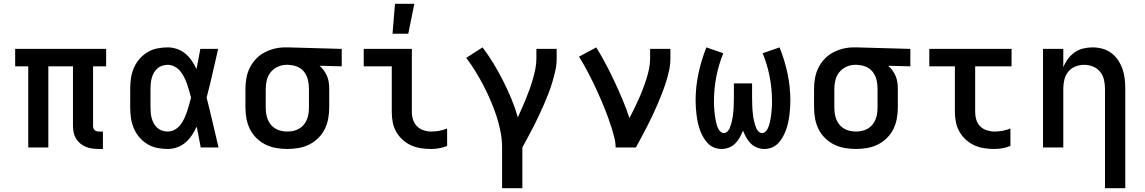

<svg xmlns="http://www.w3.org/2000/svg" viewBox="-20 -778 6040 1013"><path d="M523 8H500Q483 8 465.5 5.5Q448 3 432.5 -3.5Q417 -10 403.5 -21Q390 -32 381 -47Q372 -62 368.5 -79Q365 -96 365 -113V-428H235V0H129V-428H60V-520H540V-428H471V-113Q471 -107 473 -101.5Q475 -96 479 -92Q483 -88 488.5 -86Q494 -84 500 -84H523Z M865 8Q837 8 809.5 2.5Q782 -3 758 -17.5Q734 -32 715.5 -53.5Q697 -75 686 -101Q675 -127 671 -154.5Q667 -182 667 -210V-310Q667 -338 671 -365.5Q675 -393 686 -419Q697 -445 715.5 -466.5Q734 -488 758 -502.5Q782 -517 809.5 -522.5Q837 -528 865 -528Q890 -528 914.5 -519.5Q939 -511 958 -495Q977 -479 991.5 -458Q1006 -437 1017 -414Q1022 -441 1027 -467.5Q1032 -494 1037 -520H1131Q1116 -456 1101.5 -391.5Q1087 -327 1070 -263Q1087 -198 1102 -132Q1117 -66 1133 0H1039Q1034 -27 1028.5 -55Q1023 -83 1018 -110Q1007 -87 993 -65.5Q979 -44 959.5 -27Q940 -10 915.5 -1Q891 8 865 8ZM865 -84Q885 -84 902.5 -94Q920 -104 932 -119.5Q944 -135 952 -152.5Q960 -170 966.5 -188.5Q973 -207 978 -225.5Q983 -244 988 -263Q983 -281 978 -299.5Q973 -318 966.5 -336Q960 -354 951.5 -371Q943 -388 931 -402.5Q919 -417 901.5 -426.5Q884 -436 865 -436Q851 -436 836.5 -431.5Q822 -427 811 -417.5Q800 -408 792.5 -395Q785 -382 781 -368Q777 -354 775.5 -339.5Q774 -325 774 -310V-210Q774 -195 775.5 -180.5Q777 -166 781 -152Q785 -138 792.5 -125Q800 -112 811 -102.5Q822 -93 836.5 -88.5Q851 -84 865 -84Z M1496 8Q1467 8 1437.5 3Q1408 -2 1381.5 -15Q1355 -28 1333.5 -49Q1312 -70 1299 -96Q1286 -122 1280.5 -151.5Q1275 -181 1275 -210V-310Q1275 -338 1280 -366Q1285 -394 1297.5 -419.5Q1310 -445 1329.5 -466Q1349 -487 1374 -500.5Q1399 -514 1427 -521Q1455 -528 1483 -528H1500L1783 -520V-428L1666 -431Q1679 -420 1689 -406Q1699 -392 1705.5 -376.5Q1712 -361 1714.5 -344Q1717 -327 1717 -310V-210Q1717 -181 1711.5 -151.5Q1706 -122 1693 -96Q1680 -70 1658.5 -49Q1637 -28 1610.5 -15Q1584 -2 1554.5 3Q1525 8 1496 8ZM1496 -84Q1512 -84 1528 -87.5Q1544 -91 1558 -99Q1572 -107 1582.5 -119.5Q1593 -132 1599 -147Q1605 -162 1607.5 -178Q1610 -194 1610 -210V-310Q1610 -333 1605 -355Q1600 -377 1587 -395.5Q1574 -414 1553 -424Q1532 -434 1509 -435L1500 -436H1492Q1468 -436 1446 -426Q1424 -416 1409 -398Q1394 -380 1388 -357Q1382 -334 1382 -310V-210Q1382 -194 1384.5 -178Q1387 -162 1393 -147Q1399 -132 1409.5 -119.5Q1420 -107 1434 -99Q1448 -91 1464 -87.5Q1480 -84 1496 -84Z M2255 8Q2228 8 2201 4Q2174 0 2149.5 -11Q2125 -22 2104.5 -40.5Q2084 -59 2070.5 -82.5Q2057 -106 2052 -133Q2047 -160 2047 -187V-428H1899V-520H2153V-187Q2153 -166 2159.5 -146Q2166 -126 2180.5 -111.5Q2195 -97 2215 -90.5Q2235 -84 2255 -84Q2277 -84 2298 -88Q2319 -92 2339 -100V-8Q2319 0 2298 4Q2277 8 2255 8ZM2051 -600 2064 -758H2166L2134 -600Z M2629 215V0Q2629 -43 2620.5 -85.5Q2612 -128 2598.5 -168.5Q2585 -209 2568 -248.5Q2551 -288 2531 -326.5Q2511 -365 2488.5 -401.5Q2466 -438 2440 -473L2526 -528Q2557 -487 2584 -442.5Q2611 -398 2634.5 -351.5Q2658 -305 2678 -257Q2698 -209 2712 -159Q2723 -183 2734 -208Q2745 -233 2755.5 -258.5Q2766 -284 2775 -309.5Q2784 -335 2791.5 -361Q2799 -387 2804.5 -414Q2810 -441 2810 -468V-520H2917V-468Q2917 -436 2910 -405Q2903 -374 2894 -344Q2885 -314 2873.5 -284.5Q2862 -255 2849.5 -226Q2837 -197 2823.5 -168.5Q2810 -140 2795.5 -111.5Q2781 -83 2766 -55.5Q2751 -28 2736 0V215Z M3228 0Q3228 -26 3221.5 -51.5Q3215 -77 3207.5 -101.5Q3200 -126 3191 -150.5Q3182 -175 3172.5 -199.5Q3163 -224 3152.5 -248Q3142 -272 3131.5 -295.5Q3121 -319 3109.5 -342.5Q3098 -366 3086 -389Q3074 -412 3061.5 -434.5Q3049 -457 3035 -479L3126 -528Q3153 -484 3177 -438.5Q3201 -393 3223 -346Q3245 -299 3265 -251.5Q3285 -204 3301 -155Q3314 -179 3326 -204Q3338 -229 3349.5 -254.5Q3361 -280 3371 -306Q3381 -332 3389.5 -358.5Q3398 -385 3404 -412.5Q3410 -440 3410 -468V-520H3517V-468Q3517 -436 3510 -405Q3503 -374 3493.5 -344Q3484 -314 3472.5 -284.5Q3461 -255 3448.5 -226Q3436 -197 3422.5 -168.5Q3409 -140 3394.5 -111.5Q3380 -83 3365 -55.5Q3350 -28 3335 0Z M3787 8Q3767 8 3748 0.5Q3729 -7 3715 -21.5Q3701 -36 3691 -53.5Q3681 -71 3674 -89.5Q3667 -108 3662.5 -128Q3658 -148 3655.5 -167.5Q3653 -187 3651.5 -207Q3650 -227 3650 -247Q3650 -319 3665 -390Q3680 -461 3707 -528L3796 -497Q3772 -438 3759.5 -374.5Q3747 -311 3747 -247Q3747 -237 3747 -227.5Q3747 -218 3748 -208.5Q3749 -199 3749.5 -189.5Q3750 -180 3751.5 -170.5Q3753 -161 3754.5 -152Q3756 -143 3758 -133.5Q3760 -124 3763 -115Q3766 -106 3770.5 -97.5Q3775 -89 3782.5 -82.5Q3790 -76 3799 -76Q3809 -76 3817 -83.5Q3825 -91 3829 -100Q3833 -109 3836 -119Q3839 -129 3841.5 -139Q3844 -149 3845.5 -159Q3847 -169 3848 -179Q3849 -189 3850 -199Q3851 -209 3851 -219Q3851 -229 3851.5 -239.5Q3852 -250 3852 -260V-338H3948V-260Q3948 -250 3948.5 -239.5Q3949 -229 3949 -219Q3949 -209 3950 -199Q3951 -189 3952 -179Q3953 -169 3954.5 -159Q3956 -149 3958.5 -139Q3961 -129 3964 -119Q3967 -109 3971 -100Q3975 -91 3983 -83.5Q3991 -76 4001 -76Q4010 -76 4017.5 -82.5Q4025 -89 4029.5 -97.5Q4034 -106 4037 -115Q4040 -124 4042 -133.5Q4044 -143 4045.5 -152Q4047 -161 4048.5 -170.5Q4050 -180 4050.5 -189.5Q4051 -199 4052 -208.5Q4053 -218 4053 -227.5Q4053 -237 4053 -247Q4053 -311 4040.5 -374.5Q4028 -438 4004 -497L4093 -528Q4120 -461 4135 -390Q4150 -319 4150 -247Q4150 -227 4148.5 -207Q4147 -187 4144.5 -167.5Q4142 -148 4137.5 -128Q4133 -108 4126 -89.5Q4119 -71 4109 -53.5Q4099 -36 4085 -21.5Q4071 -7 4052 0.5Q4033 8 4013 8Q3993 8 3974 0.5Q3955 -7 3941 -21Q3927 -35 3917 -53Q3907 -71 3900 -89Q3893 -71 3883 -53Q3873 -35 3859 -21Q3845 -7 3826 0.5Q3807 8 3787 8Z M4496 8Q4467 8 4437.5 3Q4408 -2 4381.5 -15Q4355 -28 4333.5 -49Q4312 -70 4299 -96Q4286 -122 4280.5 -151.5Q4275 -181 4275 -210V-310Q4275 -338 4280 -366Q4285 -394 4297.5 -419.5Q4310 -445 4329.5 -466Q4349 -487 4374 -500.5Q4399 -514 4427 -521Q4455 -528 4483 -528H4500L4783 -520V-428L4666 -431Q4679 -420 4689 -406Q4699 -392 4705.5 -376.5Q4712 -361 4714.5 -344Q4717 -327 4717 -310V-210Q4717 -181 4711.5 -151.5Q4706 -122 4693 -96Q4680 -70 4658.5 -49Q4637 -28 4610.5 -15Q4584 -2 4554.5 3Q4525 8 4496 8ZM4496 -84Q4512 -84 4528 -87.5Q4544 -91 4558 -99Q4572 -107 4582.5 -119.5Q4593 -132 4599 -147Q4605 -162 4607.5 -178Q4610 -194 4610 -210V-310Q4610 -333 4605 -355Q4600 -377 4587 -395.5Q4574 -414 4553 -424Q4532 -434 4509 -435L4500 -436H4492Q4468 -436 4446 -426Q4424 -416 4409 -398Q4394 -380 4388 -357Q4382 -334 4382 -310V-210Q4382 -194 4384.5 -178Q4387 -162 4393 -147Q4399 -132 4409.5 -119.5Q4420 -107 4434 -99Q4448 -91 4464 -87.5Q4480 -84 4496 -84Z M5227 8Q5200 8 5173 4Q5146 0 5121.5 -11Q5097 -22 5076.5 -40.5Q5056 -59 5042.5 -82.5Q5029 -106 5023.5 -133Q5018 -160 5018 -187V-428H4883V-520H5317V-428H5125V-187Q5125 -166 5131 -146Q5137 -126 5151.5 -111.5Q5166 -97 5186.5 -90.5Q5207 -84 5227 -84Q5249 -84 5270 -88Q5291 -92 5311 -100V-8Q5291 0 5270 4Q5249 8 5227 8Z M5810 215V-310Q5810 -334 5804.5 -357.5Q5799 -381 5784 -399.5Q5769 -418 5746.5 -427Q5724 -436 5700 -436Q5676 -436 5653.5 -427Q5631 -418 5616 -399.5Q5601 -381 5595.5 -357.5Q5590 -334 5590 -310V0H5483V-520H5590V-423Q5599 -446 5614 -466.5Q5629 -487 5649.5 -501.5Q5670 -516 5694.5 -522Q5719 -528 5744 -528Q5771 -528 5796.5 -521Q5822 -514 5843 -498.5Q5864 -483 5879 -460.5Q5894 -438 5902.5 -413.5Q5911 -389 5914 -362.5Q5917 -336 5917 -310V215Z"/></svg>

Font: Iosevka Semibold Extended
Style: Regular
Weight: 600
Width: 7
Monospace: yes
Designer: Belleve Invis
Foundry: Belleve Invis
Version: Version 32.5.0; ttfautohint (v1.8.4)